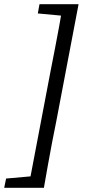

<svg xmlns="http://www.w3.org/2000/svg" viewBox="-70 -735 422 914"><path d="M304 -715 198 -158Q187 -105 177 -52Q167 1 157.5 54Q148 107 139 159H65L171 -398Q181 -450 191.5 -503Q202 -556 211.5 -609Q221 -662 230 -715ZM261 -715 250 -659H239L110 -671L118 -715ZM104 103 93 159H-50L-41 115L93 103Z"/></svg>

Font: Source Serif 4 18pt
Style: Italic
Weight: 400
Italic angle: -12°
Designer: Frank Grießhammer
Foundry: Adobe Systems Incorporated
Version: Version 4.004;hotconv 1.0.116;makeotfexe 2.5.65601